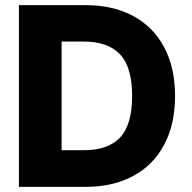

<svg xmlns="http://www.w3.org/2000/svg" viewBox="-20 -727 746 747"><path d="M53.7 0V-707H312.5Q419.9 -707 498.5 -664.6Q577.1 -622.1 619.1 -542.5Q661.1 -462.9 661.1 -353.5Q661.1 -244.1 619.1 -164.6Q577.1 -85 498.5 -42.5Q419.9 0 312.5 0ZM306.6 -142.6Q400.4 -142.6 447.3 -192.1Q494.1 -241.7 494.1 -353.5Q494.1 -465.8 447 -515.6Q399.9 -565.4 304.7 -565.4H219.7V-142.6Z"/></svg>

Font: Pretendard ExtraBold
Style: Regular
Weight: 800
Designer: Base glyphs from Inter by Rasmus Andersson; Hangeul glyphs from Noto Sans CJK(Source Han Sans) by Jang Soo-young and Kan
Foundry: Kil Hyung-jin
Version: Version 1.309